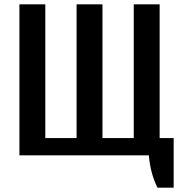

<svg xmlns="http://www.w3.org/2000/svg" viewBox="-20 -720 850 890"><path d="M670 0H70V-700H190V-80H335V-700H455V-80H600V-700H720V-80H785V150H710Q677 84 670 0Z"/></svg>

Font: Cuprum
Style: Bold
Weight: 700
Designer: Jovanny Lemonad
Foundry: Jovanny Lemonad
Version: Version 2.000